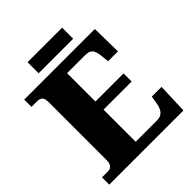

<svg xmlns="http://www.w3.org/2000/svg" viewBox="-232 -998 1140 1140"><g transform="rotate(-45 337.5 -428.5)"><path d="M21 0V-61H72Q92 -61 102.5 -75Q113 -89 113 -110V-599Q113 -634 100 -643.5Q87 -653 70 -653H21V-714H614L617 -523H534L529 -573Q525 -613 511 -629Q497 -645 462 -645H312V-407H548V-339H312V-69H491Q523 -69 539.5 -88.5Q556 -108 561 -141L569 -191H651L644 0ZM192 -764V-857H482V-764Z"/></g></svg>

Font: Noto Serif Telugu Black
Style: Regular
Weight: 900
Designer: Jelle Bosma - Monotype Design Team
Foundry: Monotype Imaging Inc.
Version: Version 2.005; ttfautohint (v1.8.4.7-5d5b)